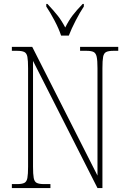

<svg xmlns="http://www.w3.org/2000/svg" viewBox="-20 -951 651 971"><path d="M40 0V-20H66Q91 -20 103 -26Q115 -32 118.5 -51Q122 -70 122 -108V-606Q122 -645 118.5 -663.5Q115 -682 103 -688Q91 -694 66 -694H40V-714H143L473 -63V-606Q473 -645 469 -663.5Q465 -682 453.5 -688Q442 -694 417 -694H385V-714H578V-694H554Q529 -694 517 -688Q505 -682 501.5 -663.5Q498 -645 498 -606V0H473L147 -643V-108Q147 -70 150.5 -51Q154 -32 166 -26Q178 -20 203 -20H235V0ZM289 -771Q278 -805 255.5 -847.5Q233 -890 214 -918V-931H220Q250 -899 270.5 -873.5Q291 -848 310 -812Q328 -848 347.5 -873.5Q367 -899 398 -931H404V-918Q385 -890 363 -847.5Q341 -805 328 -771Z"/></svg>

Font: Noto Serif Armenian Condensed Thin
Style: Regular
Weight: 100
Width: 3
Designer: Monotype Design Team
Foundry: Monotype Imaging Inc.
Version: Version 2.008; ttfautohint (v1.8.4.7-5d5b)